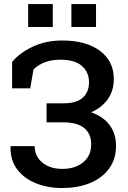

<svg xmlns="http://www.w3.org/2000/svg" viewBox="-20 -922 636 952"><path d="M286.6 10.3Q216.8 10.3 158.4 -13.2Q100.1 -36.6 65.4 -82Q30.8 -127.4 32.2 -194.3L33.2 -197.3H151.9Q151.9 -165.5 168.2 -140.1Q184.6 -114.7 215.3 -99.6Q246.1 -84.5 288.6 -84.5Q351.6 -84.5 391.8 -116.7Q432.1 -148.9 432.1 -207Q432.1 -258.8 397.5 -287.1Q362.8 -315.4 294.4 -315.4H210.9V-409.7H294.4Q359.4 -409.7 390.4 -437.7Q421.4 -465.8 421.4 -513.7Q421.4 -564.5 386 -595.2Q350.6 -626 279.8 -626Q233.4 -626 200 -612.3Q166.5 -598.6 146 -577.6L129.9 -483.9H40V-614.7Q77.1 -659.7 141.8 -690.4Q206.5 -721.2 289.6 -721.2Q406.7 -721.2 475.6 -669.9Q544.4 -618.7 544.4 -529.8Q544.4 -472.2 514.4 -430.2Q484.4 -388.2 432.1 -365.2Q491.7 -344.2 523.4 -302Q555.2 -259.8 555.2 -198.2Q555.2 -133.3 521.2 -86.4Q487.3 -39.6 427 -14.6Q366.7 10.3 286.6 10.3ZM334 -788.1V-901.9H456.1V-788.1ZM119.6 -788.1V-901.9H241.7V-788.1Z"/></svg>

Font: Roboto Slab LO Medium
Style: Regular
Weight: 500
Designer: Google
Version: Version 2.000